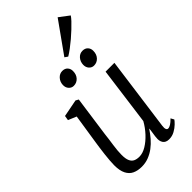

<svg xmlns="http://www.w3.org/2000/svg" viewBox="-297 -1062 1153 1153"><g transform="rotate(-45 279.0 -486.0)"><path d="M173.5 10Q139.5 10 114.5 -1.8Q89.5 -13.5 75.8 -40.8Q62 -68 62 -114Q62 -130 63.8 -152.5Q65.5 -175 68.5 -200.5Q71.5 -226 74.8 -250Q78 -274 81 -292L110 -480L57.5 -502L62.5 -532L173 -553.5L191 -543.5L155 -287Q153 -267 150 -245.8Q147 -224.5 144 -203.5Q141 -182.5 139.2 -162.8Q137.5 -143 137.5 -126Q137.5 -93 145.8 -75Q154 -57 169.2 -50Q184.5 -43 205.5 -43Q234.5 -43 265.5 -61.8Q296.5 -80.5 325 -111.2Q353.5 -142 373.5 -178L423 -548H498L434 -77.5Q431.5 -59.5 435.2 -50Q439 -40.5 447.5 -40.5Q457.5 -40.5 470.5 -48.5Q483.5 -56.5 500.5 -74L512 -53Q507 -45 491.8 -30Q476.5 -15 454.5 -2.8Q432.5 9.5 406.5 9.5Q378 9.5 366.2 -8.8Q354.5 -27 358.5 -54Q358.5 -56 359.2 -63.5Q360 -71 361.8 -81.2Q363.5 -91.5 364.8 -101.8Q366 -112 367 -119.5L366 -120.5Q349 -94.5 328.8 -71Q308.5 -47.5 284.2 -29.2Q260 -11 232.2 -0.5Q204.5 10 173.5 10ZM228 -622.5Q210 -622.5 197.2 -636.5Q184.5 -650.5 185 -672.5Q186 -698.5 202.5 -716.8Q219 -735 242 -735Q264 -735 276 -721.5Q288 -708 287.5 -688.5Q287.5 -659.5 270.5 -641Q253.5 -622.5 228 -622.5ZM400 -622.5Q382 -622.5 369.2 -636.5Q356.5 -650.5 357 -672.5Q358 -698.5 374 -716.8Q390 -735 413.5 -735Q435.5 -735 447.8 -721.5Q460 -708 459.5 -688.5Q459.5 -659.5 442.5 -641Q425.5 -622.5 400 -622.5ZM309 -784 450.5 -982.5 514 -934.5Q507 -923.5 491.8 -907.2Q476.5 -891 456.2 -871.8Q436 -852.5 413.5 -833.5Q391 -814.5 369 -798Q347 -781.5 328.5 -770.5Z"/></g></svg>

Font: Merriweather 48pt Light
Style: Italic
Weight: 300
Italic angle: -7.8°
Version: Version 2.101